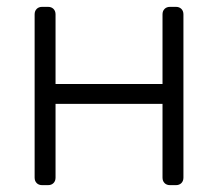

<svg xmlns="http://www.w3.org/2000/svg" viewBox="-20 -540 636 560"><path d="M103 0Q93 0 87 -6Q81 -12 81 -22V-498Q81 -508 87 -514Q93 -520 103 -520H120Q130 -520 136 -514Q142 -508 142 -498V-295H454V-498Q454 -508 460 -514Q466 -520 476 -520H493Q503 -520 509 -514Q515 -508 515 -498V-22Q515 -12 509 -6Q503 0 493 0H476Q466 0 460 -6Q454 -12 454 -22V-237H142V-22Q142 -12 136 -6Q130 0 120 0Z"/></svg>

Font: Rubik AZ
Style: Regular
Weight: 300
Designer: Hubert and Fischer
Foundry: Hubert & Fischer
Version: Version 2.000